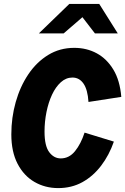

<svg xmlns="http://www.w3.org/2000/svg" viewBox="-20 -954 641 983"><path d="M278 9Q211 9 156.5 -22.5Q102 -54 70 -115.5Q38 -177 38 -266Q38 -352 60.5 -431.5Q83 -511 125 -573.5Q167 -636 226.5 -672.5Q286 -709 360 -709Q424 -709 475.5 -681Q527 -653 560.5 -597.5Q594 -542 601 -458L433 -432Q429 -495 407.5 -526Q386 -557 351 -557Q318 -557 291.5 -533Q265 -509 246.5 -469.5Q228 -430 218 -380.5Q208 -331 208 -280Q208 -207 232 -175Q256 -143 291 -143Q334 -143 364 -180Q394 -217 413 -275L563 -229Q539 -160 498 -106Q457 -52 402 -21.5Q347 9 278 9ZM179 -783 335 -934H488L583 -783H466L402 -866L306 -783Z"/></svg>

Font: Red Hat Mono
Style: Italic
Weight: 400
Italic angle: -12°
Monospace: yes
Designer: Pentagram, MCKL
Foundry: MCKL
Version: Version 1.030